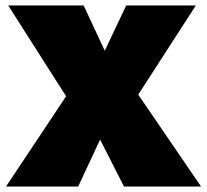

<svg xmlns="http://www.w3.org/2000/svg" viewBox="-20 -680 753 700"><path d="M713 0H432L345 -171L265 0H2L221 -329L10 -660H285L362 -495L440 -660H694L484 -335Z"/></svg>

Font: Elaine Sans Black
Style: Regular
Weight: 900
Designer: Wei Huang
Foundry: Wei Huang
Version: Version 2.001;December 24, 2019;FontCreator 12.0.0.2547 64-b